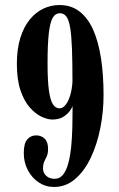

<svg xmlns="http://www.w3.org/2000/svg" viewBox="-20 -731 474 763"><path d="M216 -711Q263 -711 296.2 -685.2Q329.5 -659.5 350.5 -612Q371.5 -564.5 381.5 -498.8Q391.5 -433 391.5 -353.5Q391.5 -286 378.5 -221Q365.5 -156 340.2 -103.2Q315 -50.5 278.2 -19.2Q241.5 12 194.5 12Q161 12 133.8 -6.2Q106.5 -24.5 90.5 -55Q74.5 -85.5 74.5 -122.5Q74.5 -161.5 88.5 -177.2Q102.5 -193 123.5 -193Q144 -193 157.5 -180Q171 -167 171 -139.5Q171 -121 166 -110.2Q161 -99.5 156 -89Q151 -78.5 151 -61Q151 -50 156.8 -40.8Q162.5 -31.5 172.8 -26Q183 -20.5 197.5 -20.5Q217.5 -20.5 230.5 -36.8Q243.5 -53 251.2 -81.5Q259 -110 262.8 -147Q266.5 -184 267.5 -225.8Q268.5 -267.5 268.5 -310.5Q268 -305.5 259 -292.2Q250 -279 232.8 -267.5Q215.5 -256 188 -256Q169 -256 145 -267.2Q121 -278.5 98.5 -303.8Q76 -329 61.5 -371.8Q47 -414.5 47 -477.5Q47 -535.5 60.5 -579.5Q74 -623.5 97.8 -652.8Q121.5 -682 152 -696.5Q182.5 -711 216 -711ZM218 -678.5Q200.5 -678.5 190 -661.2Q179.5 -644 174.2 -600.8Q169 -557.5 169 -479Q169 -409.5 174.5 -370.8Q180 -332 190.5 -316.2Q201 -300.5 216 -300.5Q229.5 -300.5 240.5 -314Q251.5 -327.5 258.8 -351.5Q266 -375.5 268 -406Q268 -485 266 -537.5Q264 -590 258.8 -621.2Q253.5 -652.5 243.5 -665.5Q233.5 -678.5 218 -678.5Z"/></svg>

Font: Imbue 24pt
Style: Bold
Weight: 700
Designer: Tyler Finck
Foundry: Etcetera Type Company
Version: Version 1.102